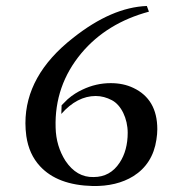

<svg xmlns="http://www.w3.org/2000/svg" viewBox="-20 -614 600 642"><path d="M503 -147C505 -160 506 -171 506 -182C506 -249 479 -295 426 -320C403 -331 378 -336 350 -336C318 -336 286 -329 255 -314C240 -307 223 -297 206 -282L186 -262L185 -233C220 -273 259 -293 300 -293C319 -293 337 -288 354 -279C385 -263 407 -218 407 -170C407 -131 398 -97 380 -70C359 -38 330 -22 293 -22C255 -21 224 -39 199 -76C178 -109 167 -146 166 -187C163 -281 192 -364 252 -436C309 -504 385 -550 478 -575L471 -594C393 -591 311 -556 224 -487C118 -404 65 -309 65 -202C65 -188 66 -174 68 -159C74 -118 89 -85 114 -58C153 -16 211 6 290 8C343 9 389 -2 426 -25C469 -52 495 -93 503 -147Z"/></svg>

Font: GFS Nicefore
Style: Regular
Weight: 400
Designer: George Matthiopoulos
Foundry: George Matthiopoulos
Version: Version 1.0